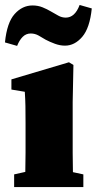

<svg xmlns="http://www.w3.org/2000/svg" viewBox="-29 -754 390 774"><path d="M28 0V-51L73 -61Q74 -98 74 -138.5Q74 -179 74 -210V-258Q74 -299 73.5 -326.5Q73 -354 71 -384L17 -393V-434L249 -503L267 -492L264 -343V-210Q264 -179 264 -137.5Q264 -96 265 -60L307 -51V0ZM-9 -583Q-1 -663 30 -697.5Q61 -732 102 -732Q124 -732 142.5 -724.5Q161 -717 176 -708Q192 -699 206 -691Q220 -683 236 -683Q273 -683 292 -734L341 -720Q333 -641 302.5 -605.5Q272 -570 233 -570Q213 -570 192.5 -577.5Q172 -585 155 -594Q142 -602 127 -610.5Q112 -619 95 -619Q76 -619 62.5 -605.5Q49 -592 40 -569Z"/></svg>

Font: Source Serif 4 Black
Style: Regular
Weight: 900
Designer: Frank Grießhammer
Foundry: Adobe
Version: Version 4.005;hotconv 1.1.0;makeotfexe 2.6.0